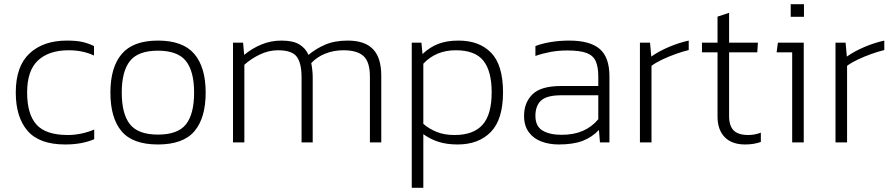

<svg xmlns="http://www.w3.org/2000/svg" viewBox="-20 -677 4253 913"><path d="M290 10Q167 10 111 -55Q55 -120 55 -237Q55 -362 120.5 -423Q186 -484 298 -484Q344 -484 372 -477.5Q400 -471 427 -458V-413Q374 -438 307 -438Q213 -438 161 -390Q109 -342 109 -237Q109 -134 153.5 -84.5Q198 -35 303 -35Q335 -35 367.5 -42Q400 -49 428 -61V-15Q400 -3 365.5 3.5Q331 10 290 10Z M731 10Q611 10 558 -53Q505 -116 505 -237Q505 -357 559 -420.5Q613 -484 731 -484Q850 -484 904 -420.5Q958 -357 958 -237Q958 -116 904.5 -53Q851 10 731 10ZM731 -37Q826 -37 864.5 -86Q903 -135 903 -237Q903 -338 864 -387Q825 -436 731 -436Q637 -436 598 -387Q559 -338 559 -237Q559 -135 598 -86Q637 -37 731 -37Z M1088 0V-474H1136L1141 -416Q1180 -448 1224.5 -466Q1269 -484 1318 -484Q1373 -484 1403 -466Q1433 -448 1447 -416Q1481 -445 1526 -464.5Q1571 -484 1634 -484Q1714 -484 1753.5 -443.5Q1793 -403 1793 -317V0H1739V-312Q1739 -383 1708.5 -410.5Q1678 -438 1613 -438Q1568 -438 1528 -422.5Q1488 -407 1460 -377Q1463 -363 1465 -344.5Q1467 -326 1467 -310V0H1414V-309Q1414 -377 1391 -407.5Q1368 -438 1302 -438Q1258 -438 1216 -418Q1174 -398 1142 -369V0Z M1938 216V-474H1984L1989 -420Q2024 -453 2064.5 -468.5Q2105 -484 2160 -484Q2260 -484 2316 -425.5Q2372 -367 2372 -238Q2372 -109 2314 -49.5Q2256 10 2156 10Q2106 10 2067 -2Q2028 -14 1993 -39V216ZM2142 -35Q2231 -35 2274.5 -83.5Q2318 -132 2318 -238Q2318 -339 2278.5 -388.5Q2239 -438 2147 -438Q2053 -438 1993 -374V-88Q2021 -64 2057 -49.5Q2093 -35 2142 -35Z M2637 10Q2592 10 2554.5 -4Q2517 -18 2494.5 -48.5Q2472 -79 2472 -126Q2472 -189 2512 -228.5Q2552 -268 2648 -268H2825V-313Q2825 -358 2813 -385.5Q2801 -413 2769.5 -425Q2738 -437 2677 -437Q2636 -437 2598 -430Q2560 -423 2526 -411V-458Q2557 -470 2598.5 -477Q2640 -484 2687 -484Q2785 -484 2831.5 -444.5Q2878 -405 2878 -314V0H2833L2828 -59Q2795 -24 2750 -7Q2705 10 2637 10ZM2651 -36Q2708 -36 2751 -54.5Q2794 -73 2825 -110V-224H2650Q2580 -224 2553 -199Q2526 -174 2526 -126Q2526 -77 2559.5 -56.5Q2593 -36 2651 -36Z M3023 0V-474H3071L3077 -408Q3114 -434 3161.5 -454Q3209 -474 3255 -484V-439Q3226 -432 3192.5 -420Q3159 -408 3128.5 -393.5Q3098 -379 3078 -364V0Z M3523 10Q3460 10 3426 -25Q3392 -60 3392 -123V-428H3318V-474H3392V-598L3447 -616V-474H3584L3581 -428H3447V-125Q3447 -79 3468.5 -57Q3490 -35 3539 -35Q3552 -35 3566.5 -37.5Q3581 -40 3598 -46V-2Q3565 10 3523 10Z M3740 -597V-657H3803V-597ZM3747 0V-428H3673L3679 -474H3802V0Z M3953 0V-474H4001L4007 -408Q4044 -434 4091.5 -454Q4139 -474 4185 -484V-439Q4156 -432 4122.5 -420Q4089 -408 4058.5 -393.5Q4028 -379 4008 -364V0Z"/></svg>

Font: Kanit ExtraLight
Style: Regular
Weight: 275
Designer: Katatrad Team
Foundry: CadsonDemak
Version: Version 2.000; ttfautohint (v1.8.3)